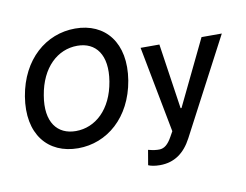

<svg xmlns="http://www.w3.org/2000/svg" viewBox="-95 -871 1552 1211"><g transform="rotate(-10 681.5 -266.0)"><path d="M730.5 -355.8C769.5 -593.4 648.8 -737.2 456.7 -737.2C269.2 -737.2 109.4 -600.9 71 -370.7C32 -133.5 152.7 9.9 346.2 9.9C532 9.9 691.8 -125.7 730.5 -355.8ZM189.3 -355.8C217.7 -530.5 325.3 -627.8 451.3 -627.8C569.6 -627.8 639.9 -538.4 612.2 -370.7C583.5 -196 475.9 -99.4 350.5 -99.4C232.6 -99.4 160.5 -187.5 189.3 -355.8ZM761 191.8C775.2 198.5 801.5 204.5 834.9 204.5C927.9 204.5 993.3 157 1039.8 68.9L1362.9 -545.5H1233L1030.9 -126.8H1025.2L963.1 -545.5H842.7L948.5 7.1L930 40.1C904.1 86.6 880 105.1 849.8 106.5C828.1 106.9 811.1 104.8 777.3 96.2Z"/></g></svg>

Font: Magic Ui Pro Semi Bold
Style: Italic
Weight: 600
Italic angle: -9.39999°
Designer: Stefan Endress, Andreas Faust
Version: Version 1.000;FEAKit 1.0